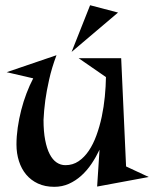

<svg xmlns="http://www.w3.org/2000/svg" viewBox="-20 -701 597 745"><path d="M450.2 -475.1 469.2 -55.2 557.1 -14.2 356.9 22.9 366.2 -120.1Q352.5 -91.3 335 -65.2Q317.4 -39.1 295.4 -19.3Q273.4 0.5 247.3 12.2Q221.2 23.9 190.9 23.9Q154.8 23.9 127.4 11.2Q100.1 -1.5 81.5 -23.7Q63 -45.9 53.5 -75.9Q43.9 -106 43.9 -140.1Q43.9 -171.9 48.8 -206.1Q53.7 -240.2 62.3 -273.7Q70.8 -307.1 82.8 -338.6Q94.7 -370.1 108.9 -397L5.9 -420.9L199.2 -486.8Q180.7 -437.5 170.7 -392.3Q160.6 -347.2 155.8 -312Q150.4 -271 148.9 -235.8Q148.9 -190.4 155.3 -157.5Q161.6 -124.5 172.9 -102.8Q184.1 -81.1 199.7 -70.6Q215.3 -60.1 233.9 -60.1Q262.2 -60.1 284.7 -75.2Q307.1 -90.3 324.5 -116Q341.8 -141.6 354.2 -175.8Q366.7 -210 374.8 -248Q382.8 -286.1 386.7 -325.7Q390.6 -365.2 391.1 -401.9L285.2 -475.1ZM257.8 -499.5 329.6 -680.7 438 -652.3Z"/></svg>

Font: Risque
Style: Regular
Weight: 400
Designer: Astigmatic (AOETI)
Foundry: Astigmatic (AOETI)
Version: Version 1.000